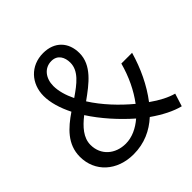

<svg xmlns="http://www.w3.org/2000/svg" viewBox="-197 -904 1074 1074"><g transform="rotate(-45 340.0 -366.5)"><path d="M259 13C345 13 414 -20 470 -71C530 -29 587 0 639 13L663 -63C622 -74 575 -98 526 -133C584 -209 626 -298 654 -395H569C546 -311 511 -239 466 -179C397 -236 328 -309 280 -385C362 -444 445 -506 445 -602C445 -687 392 -746 301 -746C200 -746 133 -671 133 -574C133 -521 151 -462 181 -402C105 -350 36 -289 36 -190C36 -72 127 13 259 13ZM410 -119C368 -83 320 -60 270 -60C188 -60 125 -113 125 -195C125 -252 166 -297 218 -338C269 -259 338 -182 410 -119ZM246 -445C224 -490 211 -535 211 -575C211 -635 246 -682 302 -682C351 -682 371 -643 371 -600C371 -535 313 -491 246 -445Z"/></g></svg>

Font: Noto Sans HK
Style: Regular
Weight: 400
Designer: Ryoko NISHIZUKA 西塚涼子 (kana, bopomofo & ideographs); Paul D. Hunt (Latin, Greek & Cyrillic); Sandoll Communications 산돌커뮤니
Foundry: Adobe
Version: Version 2.004;hotconv 1.0.118;makeotfexe 2.5.65603